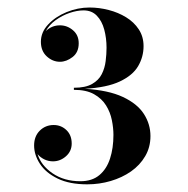

<svg xmlns="http://www.w3.org/2000/svg" viewBox="-20 -932 490 501"><path d="M372.6 -577Q372.6 -547.9 358.9 -524.5Q345.3 -501.1 321.9 -484.7Q298.5 -468.4 268.9 -459.7Q239.4 -451 207.6 -451Q161.4 -451 130.5 -466Q99.6 -481 84.3 -504.4Q69 -527.8 69 -552.4Q69 -576.4 83.8 -591.1Q98.7 -605.8 120 -605.8Q139.5 -605.8 153.3 -592.6Q167.1 -579.4 167.1 -557.5Q167.1 -537.4 152.1 -524.2Q137.1 -511 118.2 -511Q106.2 -511 95.5 -516.2Q84.9 -521.5 78 -529.9Q87 -500.5 117.1 -479.8Q147.3 -459.1 189.6 -459.1Q220.2 -459.1 239.2 -475Q258.3 -490.9 267.1 -518.2Q276 -545.5 276 -580Q276 -598 271.9 -618.4Q267.9 -638.8 256.8 -656.8Q245.7 -674.8 225.4 -686.2Q205.2 -697.6 172.8 -697.6V-703Q203.1 -703 220.3 -712.9Q237.6 -722.8 245.5 -738.5Q253.5 -754.3 255.7 -772.6Q258 -790.9 258 -807.4Q258 -832.6 252 -854.9Q246 -877.3 232.6 -891.1Q219.3 -904.9 198 -904.9Q181.2 -904.9 161.7 -898.3Q142.2 -891.7 125.2 -879.4Q108.3 -867.1 99.3 -850.6Q114.9 -865.9 136.5 -865.9Q155.4 -865.9 170.4 -853.1Q185.4 -840.4 185.4 -819.1Q185.4 -795.4 169.3 -783.1Q153.3 -770.8 136.5 -770.8Q117.3 -770.8 102 -784.9Q86.7 -799 86.7 -823Q86.7 -847.9 105.6 -868.1Q124.5 -888.4 153.7 -900.4Q183 -912.4 213.6 -912.4Q238.8 -912.4 263.7 -905.9Q288.6 -899.5 309.1 -886.9Q329.7 -874.3 342.1 -855.4Q354.6 -836.5 354.6 -811.6Q354.6 -783.7 340.5 -759.5Q326.4 -735.4 292.8 -719.5Q259.2 -703.6 201.3 -700.3Q262.8 -696.7 300.6 -679Q338.4 -661.3 355.5 -634.6Q372.6 -607.9 372.6 -577Z"/></svg>

Font: Bodoni* 24pt
Style: Bold
Weight: 700
Version: Version 2.3